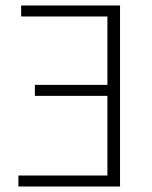

<svg xmlns="http://www.w3.org/2000/svg" viewBox="-20 -679 555 699"><path d="M47 0V-40H371V-330H107V-370H371V-619H57V-659H417V0Z"/></svg>

Font: Source Sans 3 ExtraLight Light
Style: Regular
Weight: 300
Version: Version 3.052;hotconv 1.1.0;makeotfexe 2.6.0